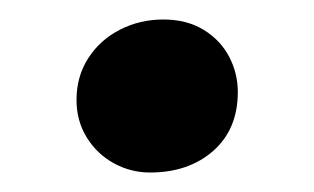

<svg xmlns="http://www.w3.org/2000/svg" viewBox="-20 -168 322 197"><path d="M58.5 -65.5Q58.5 -89.5 70.5 -108.2Q82.5 -127 103 -137.5Q123.5 -148 147.5 -148Q171.5 -148 188.8 -137.5Q206 -127 215 -110Q224 -93 224 -73.5Q224 -35.5 198.8 -13.2Q173.5 9 134 9Q114 9 96.8 -0.5Q79.5 -10 69 -27Q58.5 -44 58.5 -65.5Z"/></svg>

Font: Merriweather Text
Style: Bold
Weight: 700
Designer: Eben Sorkin
Foundry: Eben Sorkin
Version: Version 2.100